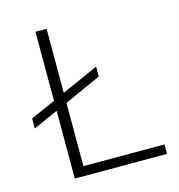

<svg xmlns="http://www.w3.org/2000/svg" viewBox="-105 -791 821 883"><g transform="rotate(-15 306.0 -349.5)"><path d="M143 -323 25 -270V-318L143 -370V-699H196V-394L371 -472V-425L196 -346V-45H582V0H143Z"/></g></svg>

Font: Prompt ExtraLight
Style: Regular
Weight: 275
Designer: Katatrad Team
Foundry: CadsonDemak
Version: Version 1.001